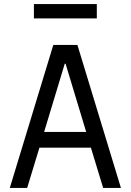

<svg xmlns="http://www.w3.org/2000/svg" viewBox="-20 -920 640 940"><path d="M113 0 173 -197H425L485 0H572L359 -700H241L28 0ZM196 -274 297 -608H301L402 -274ZM146 -830H454V-900H146Z"/></svg>

Font: CommitMonoNiceRocks
Style: Regular
Weight: 400
Monospace: yes
Designer: Eigil Nikolajsen
Foundry: Eigil Nikolajsen
Version: Version 1.143